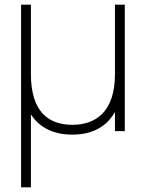

<svg xmlns="http://www.w3.org/2000/svg" viewBox="-20 -560 623 820"><path d="M112 -540H70V240H112V-71.5C150 -12.5 212 15 289 15C399 15 447.5 -41 471 -81.5V0H513V-540H471V-244C471 -82 389 -27 289 -27C187.5 -27 112 -82 112 -244Z"/></svg>

Font: Vela Sans ExtLt
Style: Regular
Weight: 200
Designer: Principal design: Mikhail Sharanda - project Manrope.
Design modification: Ravid Balaliev
Foundry: Mikhail Sharanda
Version: Version 1.001